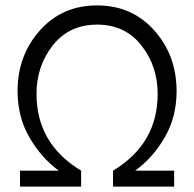

<svg xmlns="http://www.w3.org/2000/svg" viewBox="-20 -690 718 710"><path d="M633 -353Q633 -258 589.5 -182.5Q546 -107 480 -59H624V0H398V-59Q563 -158 563 -343Q563 -446 502.5 -522.5Q442 -599 339 -599Q236 -599 175.5 -522.5Q115 -446 115 -343Q115 -158 280 -59V0H54V-59H197Q132 -107 88.5 -182.5Q45 -258 45 -353Q45 -485 127.5 -577.5Q210 -670 339 -670Q468 -670 550.5 -577.5Q633 -485 633 -353Z"/></svg>

Font: Questrial
Style: Regular
Weight: 400
Designer: Joe Prince
Foundry: Joe Prince
Version: Version 1.002